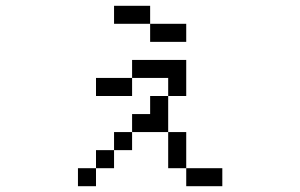

<svg xmlns="http://www.w3.org/2000/svg" viewBox="-20 -520 1040 665"><path d="M750 125V62.5H625V125ZM625 -375V-437.5H500V-375ZM312.5 62.5H250V125H312.5ZM312.5 62.5H375V0H312.5ZM625 62.5Q625 62.5 625 -62.5H562.5Q562.5 -62.5 562.5 62.5ZM375 0H437.5V-62.5H375ZM437.5 -62.5H562.5Q562.5 -62.5 562.5 -187.5H500V-125H437.5ZM562.5 -187.5H625Q625 -187.5 625 -312.5H437.5V-250H312.5V-187.5H437.5V-250H562.5ZM500 -437.5V-500H375V-437.5Z"/></svg>

Font: UnifontExMono
Style: Regular
Weight: 500
Version: Version 15.0.06